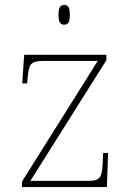

<svg xmlns="http://www.w3.org/2000/svg" viewBox="-20 -758 529 778"><path d="M240 -658C255 -658 263 -666 263 -698C263 -729 255 -738 240 -738C226 -738 217 -729 217 -698C217 -666 226 -658 240 -658ZM69 0H413L418 -138H398L396 -95C393 -39 387 -25 335 -25H103L411 -514V-536H78L70 -420H90L92 -442C97 -497 103 -511 155 -511H376L69 -22Z"/></svg>

Font: Noto Serif Georgian Thin
Style: Regular
Weight: 100
Designer: Monotype Design Team, Akaki Razmadze
Foundry: Google LLC
Version: Version 2.003